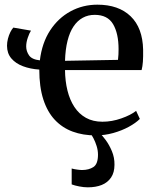

<svg xmlns="http://www.w3.org/2000/svg" viewBox="-20 -568 657 821"><path d="M389 11Q335 11 290.8 -5.2Q246.5 -21.5 214.5 -55.5Q182.5 -89.5 165.2 -143Q148 -196.5 148 -270.5Q109.5 -273 78.2 -284.8Q47 -296.5 28.5 -318.2Q10 -340 10 -372.5Q10 -387.5 14 -402.8Q18 -418 24.2 -430.5Q30.5 -443 37 -450L112.5 -437Q105.5 -426.5 98.8 -406.8Q92 -387 92 -369.5Q92 -349 104.2 -331.2Q116.5 -313.5 150.5 -310Q159.5 -384.5 194.2 -437.8Q229 -491 281.5 -519.5Q334 -548 396.5 -548Q487 -548 538.5 -498.5Q590 -449 592 -355.5Q592.5 -325 591 -304.2Q589.5 -283.5 585.5 -268.5H258Q258.5 -221 268.5 -180.8Q278.5 -140.5 298 -110.8Q317.5 -81 347.5 -64.2Q377.5 -47.5 418 -47.5Q458.5 -47.5 499 -61.8Q539.5 -76 562 -94L578 -59.5Q560.5 -42 530.8 -25.8Q501 -9.5 464.2 0.8Q427.5 11 389 11ZM258 -308 484.5 -312Q486 -322.5 486.5 -335Q487 -347.5 487 -358Q487 -425 463.5 -464.8Q440 -504.5 385 -504.5Q356.5 -504.5 333.8 -492Q311 -479.5 294.5 -455Q278 -430.5 268.8 -393.8Q259.5 -357 258 -308ZM355.5 233Q338.5 233 319 229.2Q299.5 225.5 286.5 220.5V152.5Q297 155.5 310 157.2Q323 159 330.5 159Q360 159 379.5 146.2Q399 133.5 399 93.5Q399 75 393.2 56.5Q387.5 38 379.5 23Q371.5 8 364.5 -1L388.5 -6L404.5 -1Q416 9.5 431.5 30.2Q447 51 458.5 78.5Q470 106 469.5 136.5Q469.5 169.5 455 191Q440.5 212.5 415.2 222.8Q390 233 355.5 233Z"/></svg>

Font: Merriweather 72pt
Style: Regular
Weight: 400
Version: Version 2.100